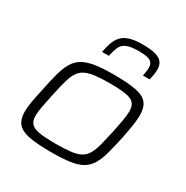

<svg xmlns="http://www.w3.org/2000/svg" viewBox="-169 -875 991 1024"><g transform="rotate(30 326.5 -363.0)"><path d="M283 8Q195 8 145 -2Q95 -12 74 -38Q53 -64 53 -111Q53 -137 59.5 -173Q66 -209 76 -254Q89 -319 101.5 -365Q114 -411 132 -441Q150 -471 179 -487.5Q208 -504 253.5 -511Q299 -518 367 -518Q455 -518 504.5 -508Q554 -498 574.5 -472Q595 -446 595 -399Q595 -372 589.5 -336Q584 -300 575 -254Q561 -189 548.5 -143Q536 -97 518 -67.5Q500 -38 471.5 -21.5Q443 -5 397.5 1.5Q352 8 283 8ZM279 -43Q337 -43 374.5 -47.5Q412 -52 434.5 -65Q457 -78 470.5 -102Q484 -126 493.5 -163Q503 -200 515 -254Q524 -298 530 -332Q536 -366 536 -390Q536 -422 521 -438.5Q506 -455 470.5 -461Q435 -467 371 -467Q299 -467 258 -458.5Q217 -450 196 -427.5Q175 -405 162.5 -363Q150 -321 136 -254Q127 -211 120.5 -177Q114 -143 114 -119Q114 -88 129 -71.5Q144 -55 180 -49Q216 -43 279 -43ZM251 -591Q257 -622 265.5 -648Q274 -674 290.5 -693.5Q307 -713 338 -723.5Q369 -734 419 -734Q473 -734 502 -725Q531 -716 542.5 -699Q554 -682 554 -658Q554 -643 551.5 -626Q549 -609 544 -591H503Q506 -606 508 -619.5Q510 -633 510 -643Q510 -668 492 -680.5Q474 -693 420 -693Q370 -693 345 -682Q320 -671 310 -648Q300 -625 293 -591Z"/></g></svg>

Font: Saira Expanded Light
Style: Italic
Weight: 300
Width: 7
Italic angle: -12°
Designer: Hector Gatti with collaboration of the Omnibus-Type team
Foundry: Omnibus-Type
Version: Version 1.101